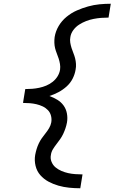

<svg xmlns="http://www.w3.org/2000/svg" viewBox="-20 -853 640 1026"><path d="M409 153Q379 153 349.5 150Q320 147 292 139Q264 131 239 117.5Q214 104 195.5 83Q177 62 170 33Q163 4 168 -25Q171 -41 175.5 -56Q180 -71 187 -86Q194 -101 203.5 -114.5Q213 -128 223.5 -141Q234 -154 242.5 -168.5Q251 -183 254 -199Q257 -217 252.5 -234.5Q248 -252 236 -264.5Q224 -277 208 -284.5Q192 -292 175 -296Q158 -300 140 -301.5Q122 -303 103 -303L106 -322L115 -377Q134 -377 152.5 -378.5Q171 -380 190 -384Q209 -388 227 -395.5Q245 -403 261 -415.5Q277 -428 287.5 -445Q298 -462 301 -481Q303 -496 300.5 -511Q298 -526 293.5 -540Q289 -554 283.5 -567.5Q278 -581 274.5 -595Q271 -609 270.5 -624.5Q270 -640 272 -655Q277 -686 293.5 -714Q310 -742 335.5 -763Q361 -784 390.5 -797Q420 -810 450.5 -818.5Q481 -827 511.5 -830Q542 -833 572 -833L560 -759Q540 -759 520.5 -757.5Q501 -756 480.5 -752Q460 -748 440.5 -740.5Q421 -733 403 -721.5Q385 -710 372 -692.5Q359 -675 356 -655Q353 -640 355.5 -625Q358 -610 362.5 -596Q367 -582 372.5 -568.5Q378 -555 381.5 -541Q385 -527 386 -511.5Q387 -496 384 -481Q380 -456 368 -432.5Q356 -409 336 -391Q316 -373 292.5 -360.5Q269 -348 244 -340Q266 -332 286 -320Q306 -308 319.5 -289.5Q333 -271 337.5 -247Q342 -223 338 -199Q335 -183 330 -168Q325 -153 318 -138Q311 -123 301.5 -109.5Q292 -96 281.5 -82.5Q271 -69 262.5 -55Q254 -41 252 -25Q248 -6 255.5 12Q263 30 277 41.5Q291 53 308.5 60.5Q326 68 344 72Q362 76 382 77.5Q402 79 421 79Z"/></svg>

Font: Zed Sans Extended
Style: Italic
Weight: 400
Width: 7
Italic angle: -9°
Designer: Belleve Invis
Foundry: Belleve Invis
Version: Version 1.0.0; ttfautohint (v1.8.4)